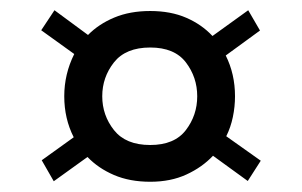

<svg xmlns="http://www.w3.org/2000/svg" viewBox="-20 -541 590 375"><path d="M273.4 -186Q233.4 -186 202.6 -199.2Q171.9 -212.4 150.9 -234.4L85 -187L61.5 -228L124 -272.9Q105.5 -309.1 105.5 -353Q105.5 -396.5 125 -435.5L60.5 -481.9L86.4 -521L151.9 -472.7Q172.9 -494.1 203.4 -506.8Q233.9 -519.5 273.4 -519.5Q313.5 -519.5 343.8 -506.3Q374 -493.2 395 -470.7L464.8 -521L487.8 -481.4L420.9 -432.6Q439 -396.5 439 -353Q439 -332.5 434.8 -312.5Q430.7 -292.5 421.9 -274.9L489.3 -227.1L463.9 -187.5L396 -236.8Q375 -214.4 344.2 -200.2Q313.5 -186 273.4 -186ZM273.4 -257.8Q320.8 -257.8 343 -286.9Q365.2 -315.9 365.2 -353Q365.2 -390.1 343 -419.2Q320.8 -448.2 273.4 -448.2Q225.6 -448.2 202.6 -419.2Q179.7 -390.1 179.7 -353Q179.7 -315.9 202.6 -286.9Q225.6 -257.8 273.4 -257.8Z"/></svg>

Font: Monda
Style: Bold
Weight: 700
Designer: Vernon Adams
Foundry: Vernon Adams
Version: Version 2.100; ttfautohint (v1.8.3)